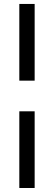

<svg xmlns="http://www.w3.org/2000/svg" viewBox="-20 -866 271 963"><path d="M76.9 76.9V-307.7H153.8V76.9ZM76.9 -461.5V-846.2H153.8V-461.5Z"/></svg>

Font: Mintsoda - Lime Green 13x16
Style: Regular
Weight: 400
Designer: Mintsoda-15
Version: Version 1.0